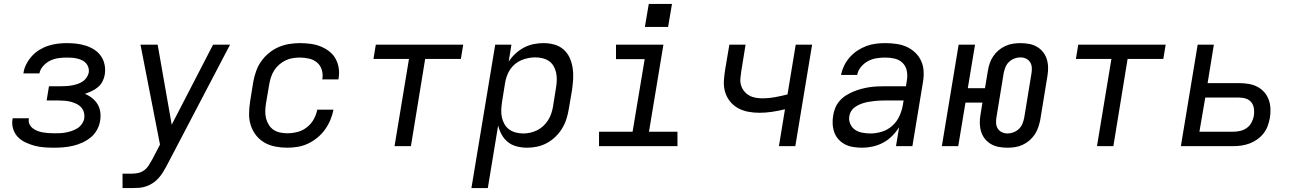

<svg xmlns="http://www.w3.org/2000/svg" viewBox="-20 -749 6640 984"><path d="M257 8Q231 8 205.5 6Q180 4 156 -2.5Q132 -9 110 -19.5Q88 -30 71.5 -47Q55 -64 47.5 -88Q40 -112 44 -138Q45 -139 45 -140Q45 -141 45 -143H128Q128 -142 128 -141.5Q128 -141 128 -141Q125 -126 131 -113Q137 -100 148 -91.5Q159 -83 172 -78Q185 -73 199 -70.5Q213 -68 227.5 -67Q242 -66 257 -66Q272 -66 287 -66.5Q302 -67 317.5 -70Q333 -73 348 -78Q363 -83 376.5 -91.5Q390 -100 399.5 -113.5Q409 -127 412 -142Q414 -158 410 -173Q406 -188 396 -199Q386 -210 372.5 -216.5Q359 -223 344.5 -227Q330 -231 314 -232.5Q298 -234 282 -234H219L231 -307H295Q308 -307 322 -308Q336 -309 349.5 -311.5Q363 -314 377 -318.5Q391 -323 403 -331Q415 -339 423.5 -351Q432 -363 435 -377Q437 -391 433 -403.5Q429 -416 420.5 -425.5Q412 -435 400 -440.5Q388 -446 375.5 -449Q363 -452 349.5 -453Q336 -454 322 -454Q301 -454 279.5 -451Q258 -448 238 -438.5Q218 -429 202 -411.5Q186 -394 182 -373H100Q103 -397 114.5 -419.5Q126 -442 143 -461Q160 -480 182 -493.5Q204 -507 227.5 -514.5Q251 -522 274.5 -525Q298 -528 322 -528Q348 -528 373 -525Q398 -522 421 -514.5Q444 -507 464 -494Q484 -481 497.5 -461.5Q511 -442 516 -417.5Q521 -393 517 -367Q514 -349 505.5 -332Q497 -315 482 -302.5Q467 -290 450 -282Q433 -274 415 -268Q435 -260 452 -246.5Q469 -233 480 -215Q491 -197 494 -174.5Q497 -152 493 -129Q489 -105 476.5 -82.5Q464 -60 444 -44Q424 -28 400.5 -17.5Q377 -7 353 -1.5Q329 4 305 6Q281 8 257 8Z M608 215V141H657Q673 141 690 137Q707 133 721 122Q735 111 744 95.5Q753 80 762 65L800 -8L700 -520H788L860 -110L1072 -520H1159L835 99Q826 116 816 132.5Q806 149 793 163.5Q780 178 763.5 189Q747 200 729.5 206Q712 212 693.5 213.5Q675 215 657 215Z M1452 8Q1421 8 1390.5 2Q1360 -4 1335 -18.5Q1310 -33 1292 -56Q1274 -79 1265 -107.5Q1256 -136 1256.5 -167Q1257 -198 1262 -230L1278 -330Q1283 -357 1292.5 -384Q1302 -411 1318.5 -434.5Q1335 -458 1358 -477Q1381 -496 1407.5 -507.5Q1434 -519 1462 -523.5Q1490 -528 1517 -528Q1544 -528 1571 -524.5Q1598 -521 1622 -511.5Q1646 -502 1666.5 -486.5Q1687 -471 1699.5 -448.5Q1712 -426 1716 -399.5Q1720 -373 1715 -346Q1715 -345 1715 -344Q1715 -343 1714 -342H1632Q1632 -343 1632 -343.5Q1632 -344 1632 -344Q1636 -369 1629 -391.5Q1622 -414 1605 -428.5Q1588 -443 1564.5 -448.5Q1541 -454 1517 -454Q1499 -454 1480 -451Q1461 -448 1443.5 -439.5Q1426 -431 1411 -418Q1396 -405 1385.5 -388.5Q1375 -372 1369 -354Q1363 -336 1360 -318L1343 -218Q1340 -199 1339.5 -179.5Q1339 -160 1343.5 -142.5Q1348 -125 1357.5 -109.5Q1367 -94 1381.5 -84Q1396 -74 1414.5 -70Q1433 -66 1452 -66Q1478 -66 1504 -72.5Q1530 -79 1552 -96Q1574 -113 1587.5 -137Q1601 -161 1606 -187H1689Q1684 -160 1673 -134Q1662 -108 1645.5 -85Q1629 -62 1606.5 -43.5Q1584 -25 1558.5 -13Q1533 -1 1506 3.5Q1479 8 1452 8Z M2002 0 2076 -447H1894L1906 -520H2354L2342 -447H2159L2086 0Z M2396 215 2518 -520H2601L2587 -433Q2601 -455 2621.5 -474Q2642 -493 2666 -505.5Q2690 -518 2715.5 -523Q2741 -528 2766 -528Q2795 -528 2821.5 -520.5Q2848 -513 2868 -495.5Q2888 -478 2899 -454Q2910 -430 2914.5 -403Q2919 -376 2917.5 -347.5Q2916 -319 2912 -290L2895 -190Q2891 -165 2883 -139.5Q2875 -114 2861 -91Q2847 -68 2827 -48.5Q2807 -29 2783 -16Q2759 -3 2733 2.5Q2707 8 2682 8Q2655 8 2629 1.5Q2603 -5 2583.5 -20.5Q2564 -36 2551.5 -58.5Q2539 -81 2533 -106L2480 215ZM2662 -65Q2679 -65 2697.5 -69Q2716 -73 2733 -81.5Q2750 -90 2764.5 -103.5Q2779 -117 2789 -133Q2799 -149 2805 -166.5Q2811 -184 2814 -202L2830 -302Q2833 -321 2833.5 -340Q2834 -359 2830 -377Q2826 -395 2817 -410.5Q2808 -426 2793.5 -436Q2779 -446 2760.5 -450.5Q2742 -455 2723 -455Q2706 -455 2688 -451.5Q2670 -448 2653 -441Q2636 -434 2621 -422Q2606 -410 2595.5 -394.5Q2585 -379 2578.5 -361.5Q2572 -344 2569 -327L2553 -227Q2550 -207 2549 -187Q2548 -167 2552 -148.5Q2556 -130 2565 -113.5Q2574 -97 2589 -86Q2604 -75 2623 -70Q2642 -65 2662 -65Z M3050 0V-74H3222L3284 -446H3137V-520H3380L3306 -74H3452V0ZM3285 -611 3305 -729H3424L3404 -611Z M3972 0 4003 -189Q3971 -181 3937.5 -176Q3904 -171 3872 -171Q3842 -171 3813.5 -176.5Q3785 -182 3761 -195.5Q3737 -209 3720 -231Q3703 -253 3695.5 -280Q3688 -307 3690 -336.5Q3692 -366 3697 -396L3718 -520H3801L3779 -384Q3776 -365 3774.5 -346.5Q3773 -328 3778 -311.5Q3783 -295 3794 -281.5Q3805 -268 3820 -259.5Q3835 -251 3853 -248Q3871 -245 3889 -245Q3920 -245 3952 -251Q3984 -257 4016 -265L4058 -520H4142L4056 0Z M4399 8H4398Q4376 8 4353.5 4.5Q4331 1 4312 -8.5Q4293 -18 4278.5 -33.5Q4264 -49 4256.5 -69Q4249 -89 4247.5 -111.5Q4246 -134 4250 -157Q4253 -177 4261 -196.5Q4269 -216 4283.5 -232.5Q4298 -249 4316.5 -260.5Q4335 -272 4354.5 -280Q4374 -288 4394.5 -293.5Q4415 -299 4435 -302Q4455 -305 4475.5 -306Q4496 -307 4516 -307H4623L4628 -339Q4632 -364 4627 -387.5Q4622 -411 4605.5 -427Q4589 -443 4565.5 -448.5Q4542 -454 4517 -454Q4495 -454 4472.5 -450.5Q4450 -447 4429 -436Q4408 -425 4392.5 -406Q4377 -387 4373 -365H4290Q4295 -389 4306 -412Q4317 -435 4334.5 -455Q4352 -475 4374 -489.5Q4396 -504 4420 -513Q4444 -522 4468.5 -525Q4493 -528 4517 -528Q4546 -528 4574 -524Q4602 -520 4626.5 -509Q4651 -498 4670.5 -479.5Q4690 -461 4701 -436.5Q4712 -412 4713.5 -384Q4715 -356 4710 -327L4656 0H4572L4588 -97Q4573 -73 4552 -52Q4531 -31 4505.5 -17.5Q4480 -4 4452.5 2Q4425 8 4399 8ZM4441 -65Q4470 -65 4499.5 -74Q4529 -83 4552.5 -104Q4576 -125 4589 -153Q4602 -181 4607 -210L4611 -234H4516Q4503 -234 4490 -233.5Q4477 -233 4464 -231.5Q4451 -230 4437.5 -228Q4424 -226 4411 -222.5Q4398 -219 4385.5 -213.5Q4373 -208 4361.5 -200Q4350 -192 4342.5 -180Q4335 -168 4333 -155Q4329 -134 4337.5 -114.5Q4346 -95 4362 -84Q4378 -73 4399 -69Q4420 -65 4441 -65Z M5143 8Q5121 8 5099 4Q5077 0 5059 -10.5Q5041 -21 5028 -37Q5015 -53 5008.5 -73.5Q5002 -94 5001.5 -116Q5001 -138 5005 -161L5015 -223H4928L4891 0H4807L4893 -520H4977L4940 -297H5028L5043 -387Q5046 -406 5052.5 -425Q5059 -444 5070.5 -461Q5082 -478 5098 -491.5Q5114 -505 5133 -513.5Q5152 -522 5171.5 -525Q5191 -528 5210 -528Q5232 -528 5254 -524Q5276 -520 5294 -509.5Q5312 -499 5325 -483Q5338 -467 5344.5 -446.5Q5351 -426 5351.5 -404Q5352 -382 5348 -359L5311 -133Q5307 -114 5300.5 -95Q5294 -76 5282.5 -59Q5271 -42 5255 -28.5Q5239 -15 5220.5 -6.5Q5202 2 5182.5 5Q5163 8 5144 8Q5143 8 5143 8Q5143 8 5143 8ZM5144 -65Q5159 -65 5174.5 -71Q5190 -77 5202 -88.5Q5214 -100 5220 -115Q5226 -130 5229 -145L5266 -371Q5269 -387 5268 -402.5Q5267 -418 5259.5 -430Q5252 -442 5238.5 -448.5Q5225 -455 5209 -455Q5194 -455 5178.5 -449Q5163 -443 5151 -431.5Q5139 -420 5133 -405Q5127 -390 5124 -375L5087 -149Q5084 -133 5085 -117.5Q5086 -102 5093.5 -90Q5101 -78 5114.5 -71.5Q5128 -65 5144 -65Z M5602 0 5676 -447H5494L5506 -520H5954L5942 -447H5759L5686 0Z M6032 0 6118 -520H6201L6169 -323H6331Q6356 -323 6379.5 -319Q6403 -315 6423.5 -304.5Q6444 -294 6459 -277Q6474 -260 6482 -238.5Q6490 -217 6491 -192.5Q6492 -168 6488 -144Q6484 -123 6476.5 -102.5Q6469 -82 6455 -64.5Q6441 -47 6422.5 -34Q6404 -21 6383.5 -13.5Q6363 -6 6342 -3Q6321 0 6301 0ZM6127 -74H6301Q6318 -74 6336 -78Q6354 -82 6369.5 -93Q6385 -104 6394 -121Q6403 -138 6406 -155Q6409 -174 6406.5 -192Q6404 -210 6394 -223.5Q6384 -237 6367 -243Q6350 -249 6331 -249H6157Z"/></svg>

Font: Iosevka SS04 Extended Oblique
Style: Regular
Weight: 400
Width: 7
Italic angle: -9°
Monospace: yes
Designer: Belleve Invis
Foundry: Belleve Invis
Version: Version 19.0.0; ttfautohint (v1.8.4)